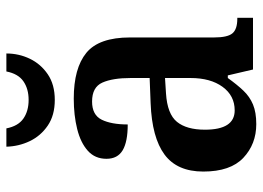

<svg xmlns="http://www.w3.org/2000/svg" viewBox="-128 -666 804 587"><g transform="rotate(-90 273.5 -372.0)"><path d="M188 10Q127 10 85 -29.5Q43 -69 43 -152Q43 -232 95 -270.5Q147 -309 252 -313L329 -316V-374Q329 -429 315 -460.5Q301 -492 257 -492Q216 -492 201.5 -462.5Q187 -433 187 -383Q134 -383 108 -398.5Q82 -414 82 -448Q82 -483 106.5 -505Q131 -527 173 -537.5Q215 -548 266 -548Q359 -548 406 -509.5Q453 -471 453 -376V-119Q453 -78 465.5 -63Q478 -48 510 -48H513V0H355L337 -77H329Q309 -49 290.5 -29.5Q272 -10 248 0Q224 10 188 10ZM230 -56Q275 -56 302 -93Q329 -130 329 -191V-269L282 -266Q219 -262 195 -232.5Q171 -203 171 -147Q171 -56 230 -56ZM262 -606Q215 -606 183.5 -627.5Q152 -649 136 -682.5Q120 -716 119 -754H175Q182 -718 205 -702Q228 -686 262 -686Q296 -686 319 -702Q342 -718 349 -754H404Q404 -716 388 -682.5Q372 -649 340.5 -627.5Q309 -606 262 -606Z"/></g></svg>

Font: Noto Serif Georgian SemiCondensed SemiBold
Style: Regular
Weight: 600
Width: 4
Designer: Monotype Design Team, Akaki Razmadze
Foundry: Google LLC
Version: Version 2.003; ttfautohint (v1.8.4.7-5d5b)